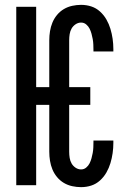

<svg xmlns="http://www.w3.org/2000/svg" viewBox="-20 -763 540 791"><path d="M314 8Q296 8 277.5 4Q259 0 243 -9.5Q227 -19 215 -33.5Q203 -48 196 -65Q189 -82 186 -100.5Q183 -119 183 -138V-331H129V0H47V-735H129V-404H183V-597Q183 -616 186 -634.5Q189 -653 196 -670Q203 -687 215 -701.5Q227 -716 243 -725.5Q259 -735 277.5 -739Q296 -743 314 -743Q336 -743 356 -736.5Q376 -730 392 -715.5Q408 -701 418.5 -682.5Q429 -664 435 -644Q441 -624 444 -603Q447 -582 447 -561V-551H365V-557Q365 -568 364.5 -579.5Q364 -591 362 -602Q360 -613 357 -624Q354 -635 349 -645Q344 -655 335 -662.5Q326 -670 314 -670Q302 -670 291.5 -663Q281 -656 275 -645.5Q269 -635 267 -622.5Q265 -610 265 -597V-404H352V-331H265V-138Q265 -125 267 -112.5Q269 -100 275 -89.5Q281 -79 291.5 -72Q302 -65 314 -65Q326 -65 335 -72.5Q344 -80 349 -90Q354 -100 357 -111Q360 -122 362 -133Q364 -144 364.5 -155.5Q365 -167 365 -178V-184H447V-174Q447 -153 444 -132Q441 -111 435 -91Q429 -71 418.5 -52.5Q408 -34 392 -19.5Q376 -5 356 1.5Q336 8 314 8Z"/></svg>

Font: Iosevka Medium
Style: Regular
Weight: 500
Monospace: yes
Designer: Belleve Invis
Foundry: Belleve Invis
Version: Version 32.5.0; ttfautohint (v1.8.4)